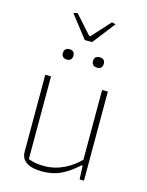

<svg xmlns="http://www.w3.org/2000/svg" viewBox="-122 -881 741 966"><g transform="rotate(15 249.0 -398.0)"><path d="M139 -801 160 -806 246 -710H252L339 -806L359 -801L268 -684H230ZM140 -593Q140 -606 147.5 -613Q155 -620 168 -620Q195 -620 195 -593Q195 -580 188 -573Q181 -566 168 -566Q155 -566 147.5 -573Q140 -580 140 -593ZM297 -593Q297 -620 326 -620Q353 -620 353 -593Q353 -580 346 -573Q339 -566 326 -566Q312 -566 304.5 -573Q297 -580 297 -593ZM83 -64V-464H113V-33Q134 -25 152.5 -22Q171 -19 198 -19Q250 -19 298 -42.5Q346 -66 379 -101V-464H409V0H386L383 -71H377Q332 -30 289.5 -10Q247 10 193 10Q140 10 111.5 -8.5Q83 -27 83 -64Z"/></g></svg>

Font: Athiti ExtraLight
Style: Regular
Weight: 275
Designer: CadsonDemak Team
Foundry: CadsonDemak
Version: Version 1.033